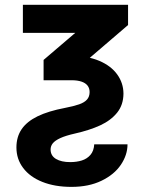

<svg xmlns="http://www.w3.org/2000/svg" viewBox="-20 -550 591 781"><path d="M500.9 -530.4V-448.2L238.9 -223.6H157.3V-306.2L286.1 -416.3H73.1V-530.4ZM265.5 109.4Q291.4 109.4 312.7 102.8Q334.1 96.1 347.9 80Q361.8 63.8 363.3 37.2H498.7Q498.6 80.3 471.6 120.3Q444.7 160.2 392.9 185.2Q341.2 210.2 270.7 210.2Q203.4 210.2 152.7 190.1Q102 170 74.4 133.5Q46.8 97.1 46.8 49.9Q46.8 6.7 68.1 -24.6Q89.5 -55.8 133 -77Q176.6 -98.2 244.5 -111.1Q280.9 -118.1 302.2 -125.7Q323.5 -133.2 334 -145.1Q344.5 -157 344.5 -175.6Q344.5 -190.8 336.3 -201.6Q328 -212.4 311.5 -218Q295 -223.6 271.3 -223.6H207.4L209.8 -322.8H271.3Q335.7 -322.8 383.6 -302.6Q431.4 -282.4 456.7 -247.3Q482 -212.3 482.2 -169.3Q482 -123.6 456.6 -91.9Q431.1 -60.2 387.8 -40.2Q344.4 -20.2 284 -6.6Q246.9 1.8 225.4 11.7Q203.9 21.6 194.7 33Q185.6 44.4 185.8 58.5Q186 83.5 207.7 96.5Q229.5 109.4 265.5 109.4Z"/></svg>

Font: Pretendard Variable
Style: Regular
Weight: 400
Designer: Base glyphs from Inter by Rasmus Andersson; Hangul glyphs from Noto Sans CJK(Source Han Sans) by Jang Soo-young and Kang
Foundry: Kil Hyung-jin
Version: Version 1.100;FEAKit 1.0